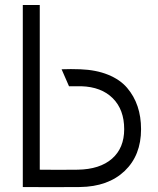

<svg xmlns="http://www.w3.org/2000/svg" viewBox="-20 -753 638 773"><path d="M140.1 -69.8Q214.8 -68.8 293 -69.8Q382.3 -71.3 431.2 -114.3Q480 -157.2 480 -232.9Q480 -311.5 434.1 -357.4Q388.2 -403.3 307.1 -405.8H257.8L228 -474.1Q265.1 -475.6 303.2 -474.1Q367.2 -471.7 415.3 -452.1Q463.4 -432.6 491.7 -399.4Q520 -366.2 533.9 -324.7Q547.9 -283.2 547.9 -232.9Q547.9 -127.4 481.7 -64.5Q415.5 -1.5 301.8 0Q185.5 1 71.8 0V-732.9H140.1Z"/></svg>

Font: Kreadon
Style: Regular
Weight: 400
Designer: kohakuno
Foundry: StudioGnu
Version: Version 1.000;Glyphs 3.1.2 (3151)